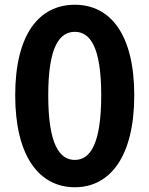

<svg xmlns="http://www.w3.org/2000/svg" viewBox="-20 -774 629 808"><path d="M295 14C445 14 545 -118 545 -373C545 -628 445 -754 295 -754C144 -754 44 -629 44 -373C44 -118 144 14 295 14ZM295 -101C231 -101 183 -165 183 -373C183 -579 231 -640 295 -640C358 -640 406 -579 406 -373C406 -165 358 -101 295 -101Z"/></svg>

Font: Kinto Sans
Style: Bold
Weight: 700
Designer: Authors: Ryoko NISHIZUKA  (kana & ideographs); Paul D. Hunt (Latin, Greek & Cyrillic); Wenlong ZHANG  (bopomofo); Sandol
Foundry: Adobe Systems Incorporated, ookami Inc.
Version: Version 0.001